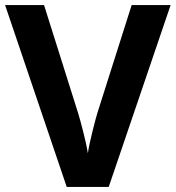

<svg xmlns="http://www.w3.org/2000/svg" viewBox="-20 -734 690 754"><path d="M650 -714H497L362 -289C355 -266 331 -175 325 -132C319 -175 294 -267 287 -289L153 -714H0L242 0H407Z"/></svg>

Font: Noto Sans Gujarati
Style: Bold
Weight: 700
Designer: Jelle Bosma - Monotype Design Team, Universal Thirst
Foundry: Monotype Imaging Inc.
Version: Version 2.106